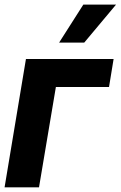

<svg xmlns="http://www.w3.org/2000/svg" viewBox="-21 -797 514 817"><path d="M462.4 -545.9 442.9 -426.8H216.8L145 0H-1.5L89.4 -545.9ZM230.5 -615.7 333.5 -777.3H472.7L337.4 -615.7Z"/></svg>

Font: Inter Tight
Style: Bold Italic
Weight: 700
Italic angle: -9.39999°
Designer: Rasmus Andersson
Foundry: rsms
Version: Version 3.004